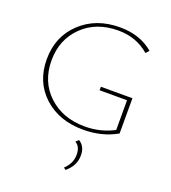

<svg xmlns="http://www.w3.org/2000/svg" viewBox="-164 -783 1047 1178"><g transform="rotate(20 359.5 -194.5)"><path d="M430 -280H636V-50Q540 5 417 5Q259 5 159.5 -86.5Q60 -178 60 -326Q60 -474 160.5 -568.5Q261 -663 417 -663Q549 -663 635 -589L616 -568Q532 -641 414 -641Q270 -641 180 -553Q90 -465 90 -329Q90 -190 182.5 -103.5Q275 -17 420 -17Q522 -17 609 -63V-257H430ZM416 73Q459 99 459 158Q459 227 400 274L387 263Q433 220 433 163Q433 110 398 90Z"/></g></svg>

Font: EauTestInfant Extralight
Style: Regular
Weight: 250
Designer: Christian Thalmann (Catharsis Fonts)
Version: Version 0.001;PS 000.001;hotconv 1.0.88;makeotf.lib2.5.64775